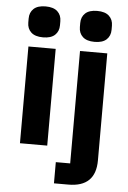

<svg xmlns="http://www.w3.org/2000/svg" viewBox="-62 -794 690 1038"><g transform="rotate(5 283.0 -274.5)"><path d="M349 85V-525H497V56Q497 200 349 200H271V85ZM337 -654V-676Q337 -709 358.5 -729Q380 -749 423 -749Q466 -749 487.5 -729Q509 -709 509 -676V-654Q509 -621 487.5 -601Q466 -581 423 -581Q380 -581 358.5 -601Q337 -621 337 -654ZM57 -654V-676Q57 -709 78.5 -729Q100 -749 143 -749Q186 -749 207.5 -729Q229 -709 229 -676V-654Q229 -621 207.5 -601Q186 -581 143 -581Q100 -581 78.5 -601Q57 -621 57 -654ZM69 0V-525H217V0Z"/></g></svg>

Font: Aneliza
Style: Bold
Weight: 700
Designer: Mike Abbink, Paul van der Laan, Pieter van Rosmalen
Foundry: Bold Monday
Version: Version 3.0